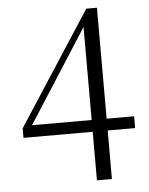

<svg xmlns="http://www.w3.org/2000/svg" viewBox="-54 -780 654 843"><g transform="rotate(-5 273.5 -358.5)"><path d="M339 19H405V-195H526V-247H405V-736H358L34 -237V-195H339ZM76 -247 216 -465 339 -657V-247Z"/></g></svg>

Font: Noto Serif KR Light
Style: Regular
Weight: 300
Designer: Ryoko NISHIZUKA 西塚涼子 (kana & ideographs); Frank Grießhammer (Latin, Greek & Cyrillic); Wenlong ZHANG 张文龙 (bopomofo); San
Foundry: Adobe
Version: Version 2.001;hotconv 1.1.0;makeotfexe 2.6.0